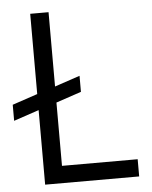

<svg xmlns="http://www.w3.org/2000/svg" viewBox="-75 -789 659 834"><g transform="rotate(-5 254.5 -372.5)"><path d="M88 -325 -22 -288V-358L88 -395V-745H168V-421L278 -458V-388L168 -351V-75H498V0H88Z"/></g></svg>

Font: Evergrow Sans 
Style: Regular
Weight: 400
Foundry: 10Web
Version: Version 1.000